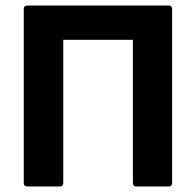

<svg xmlns="http://www.w3.org/2000/svg" viewBox="-20 -675 710 695"><path d="M79 0Q66 0 66 -13V-642Q66 -655 79 -655H591Q603 -655 603 -642V-13Q603 0 591 0H474Q461 0 461 -13V-531H209V-13Q209 0 196 0Z"/></svg>

Font: Sofia Sans ExtraBold
Style: Regular
Weight: 800
Designer: Botio Nikoltchev, Ani Petrova
Foundry: lettersoup
Version: Version 4.101; ttfautohint (v1.8.4.7-5d5b)